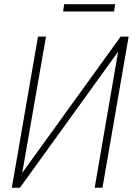

<svg xmlns="http://www.w3.org/2000/svg" viewBox="-20 -883 640 903"><path d="M84.5 -69.8 547.4 -710.9H585L461.9 0H425.3L535.6 -640.1L73.7 0H35.6L158.7 -710.9H196.3ZM521.5 -863.3 516.6 -829.1H276.9L281.7 -863.3Z"/></svg>

Font: Roboto Condensed ExtraLight
Style: Italic
Weight: 250
Italic angle: -12°
Designer: Christian Robertson
Foundry: Google
Version: Version 3.008; 2023